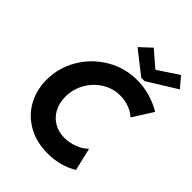

<svg xmlns="http://www.w3.org/2000/svg" viewBox="-265 -1082 1224 1224"><g transform="rotate(45 347.5 -470.0)"><path d="M50.8 -320.8Q50.8 -428.7 106.2 -522.5Q161.6 -616.2 255.9 -671.9Q350.1 -727.5 461.4 -727.5Q520.5 -727.5 578.6 -710.9Q636.7 -694.3 685.5 -664.6L599.1 -528.3Q573.2 -553.2 534.9 -567.4Q496.6 -581.5 454.6 -581.5Q388.2 -581.5 332.3 -546.1Q276.4 -510.7 244.1 -452.4Q211.9 -394 211.9 -328.6Q211.9 -272.9 234.9 -229.7Q257.8 -186.5 299.1 -162.4Q340.3 -138.2 392.6 -138.2Q437 -138.2 481.2 -154.8Q525.4 -171.4 553.7 -200.7L590.3 -46.4Q547.9 -20 496.1 -6.1Q444.3 7.8 388.2 7.8Q287.6 7.8 210.9 -34.9Q134.3 -77.6 92.5 -152.3Q50.8 -227.1 50.8 -320.8ZM314 -877.4 389.6 -947.8 494.6 -857.4H499.5L635.7 -947.8L695.3 -877.4L499 -755.9H468.8Z"/></g></svg>

Font: Reddit Sans Vanilla ExtraBold
Style: Italic
Weight: 800
Italic angle: -11.25°
Designer: Stephen Hutchings
Version: Version 1.013